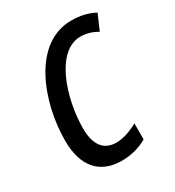

<svg xmlns="http://www.w3.org/2000/svg" viewBox="-141 -631 663 727"><g transform="rotate(-30 190.5 -268.0)"><path d="M181 10C224 10 263 -2 292 -19V-89C259 -71 227 -60 197 -60C144 -60 114 -96 114 -169C114 -302 172 -476 279 -476C306 -476 332 -467 352 -455L381 -522C352 -538 318 -546 279 -546C112 -546 32 -332 32 -163C32 -49 87 10 181 10Z"/></g></svg>

Font: Noto Sans Condensed
Style: Italic
Weight: 400
Width: 3
Italic angle: -12°
Designer: Monotype Design Team
Foundry: Monotype Imaging Inc.
Version: Version 2.013